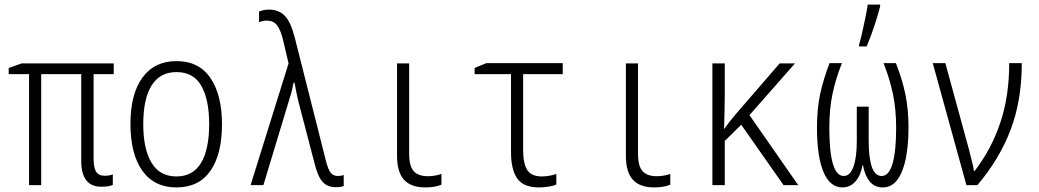

<svg xmlns="http://www.w3.org/2000/svg" viewBox="-20 -809 4540 839"><path d="M423 7Q335 7 335 -106V-485H160V0H107V-485H18V-512L75 -532H477V-485H389V-116Q389 -76 400 -58.5Q411 -41 438 -41Q458 -41 473 -47V-1Q456 7 423 7Z M751 10Q654 10 602 -63Q550 -136 550 -268Q550 -398 602.5 -470Q655 -542 751 -542Q850 -542 900 -467.5Q950 -393 950 -266Q950 -135 899.5 -62.5Q849 10 751 10ZM751 -38Q823 -38 858.5 -97Q894 -156 894 -267Q894 -373 860 -433.5Q826 -494 751 -494Q679 -494 642.5 -435.5Q606 -377 606 -267Q606 -158 642 -98Q678 -38 751 -38Z M1448 9Q1410 9 1389 -15Q1368 -39 1354 -97L1287 -354Q1280 -380 1275.5 -403.5Q1271 -427 1267 -448H1263Q1260 -433 1256.5 -417.5Q1253 -402 1248 -387L1131 0H1075L1241 -532L1216 -638Q1205 -681 1189.5 -700Q1174 -719 1146 -719Q1136 -719 1127.5 -717Q1119 -715 1112 -712V-759Q1120 -762 1130.5 -764.5Q1141 -767 1156 -767Q1197 -767 1223.5 -741Q1250 -715 1268 -645L1404 -107Q1413 -70 1424.5 -55Q1436 -40 1456 -40Q1470 -40 1482 -44V4Q1467 9 1448 9Z M1839 10Q1776 10 1745.5 -23.5Q1715 -57 1715 -129V-532H1768V-136Q1768 -83 1788 -61Q1808 -39 1850 -39Q1866 -39 1882.5 -42Q1899 -45 1909 -49V-2Q1881 10 1839 10Z M2335 10Q2267 10 2240 -29.5Q2213 -69 2213 -144V-485H2054V-512L2105 -533H2439V-485H2266V-154Q2266 -94 2284 -66Q2302 -38 2348 -38Q2363 -38 2380.5 -41Q2398 -44 2411 -49V-3Q2400 3 2378 6.5Q2356 10 2335 10Z M2839 10Q2776 10 2745.5 -23.5Q2715 -57 2715 -129V-532H2768V-136Q2768 -83 2788 -61Q2808 -39 2850 -39Q2866 -39 2882.5 -42Q2899 -45 2909 -49V-2Q2881 10 2839 10Z M3093 0V-532H3147V-392Q3147 -353 3146 -319Q3145 -285 3144 -246H3145Q3158 -264 3169.5 -279Q3181 -294 3195 -310L3387 -532H3454L3255 -306L3468 0H3404L3219 -264L3147 -193V0Z M3661 10Q3607 10 3578.5 -57.5Q3550 -125 3550 -251Q3550 -334 3564 -398.5Q3578 -463 3605 -533H3659Q3632 -465 3618 -399.5Q3604 -334 3604 -250Q3604 -147 3619.5 -93.5Q3635 -40 3667 -40Q3695 -40 3709.5 -80.5Q3724 -121 3724 -193V-343H3776V-193Q3776 -121 3789.5 -80.5Q3803 -40 3833 -40Q3865 -40 3880.5 -95Q3896 -150 3896 -249Q3896 -331 3882 -398Q3868 -465 3841 -533H3895Q3923 -462 3936.5 -396Q3950 -330 3950 -251Q3950 -177 3938.5 -118Q3927 -59 3902 -24.5Q3877 10 3837 10Q3802 10 3780.5 -16Q3759 -42 3751 -87H3749Q3741 -42 3718 -16Q3695 10 3661 10ZM3734 -614Q3740 -633 3747.5 -666.5Q3755 -700 3762 -734Q3769 -768 3772 -789H3826V-781Q3816 -741 3799.5 -692Q3783 -643 3767 -606H3734Z M4203 0 4056 -533H4111L4213 -160Q4219 -134 4226 -108.5Q4233 -83 4236 -62H4239Q4311 -155 4350.5 -271Q4390 -387 4390 -533H4445Q4445 -370 4396 -241.5Q4347 -113 4251 0Z"/></svg>

Font: Noto Sans Mono ExtraCondensed Light
Style: Regular
Weight: 300
Width: 2
Designer: Monotype Design Team
Foundry: Monotype Imaging Inc.
Version: Version 2.014; ttfautohint (v1.8.4.7-5d5b)